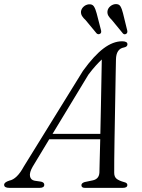

<svg xmlns="http://www.w3.org/2000/svg" viewBox="-44 -908 686 928"><path d="M114 -102.5Q97.5 -74 101 -56Q104.5 -38 123.5 -34.5L154.5 -30Q170 -26.5 170 -15Q170 0 147.5 0H1Q-24 0 -24 -15Q-24 -27 1 -35Q38 -42 71 -103L357 -565.5Q410.5 -639.5 456.5 -674Q502.5 -708.5 546 -708.5Q572 -708.5 572 -694Q572 -682 555 -678.5Q517.5 -672 516.5 -620.5Q516 -599 515.2 -556.2Q514.5 -513.5 513.5 -458.5Q512.5 -403.5 511.5 -344.8Q510.5 -286 509.5 -231.5Q508.5 -177 508.2 -135Q508 -93 508 -72.5Q508 -53.5 519.5 -44Q531 -34.5 557 -27.5Q571.5 -24 571.5 -14Q571.5 0 549.5 0H366.5Q349.5 0 349.5 -13Q349.5 -23 365 -28L405.5 -36.5Q435 -43.5 436.5 -74.5Q437 -96 438 -138.5Q439 -181 440.5 -235H194ZM383.5 -547.5 210 -261H441Q442.5 -326 443.8 -395Q445 -464 446.2 -523.8Q447.5 -583.5 448 -620.5Q436 -609.5 419.8 -591.8Q403.5 -574 383.5 -547.5ZM550.5 -844 571 -760.5Q573.5 -749.5 566 -744.5Q557 -739 550 -746.5L497 -811Q486.5 -821 480.2 -831.2Q474 -841.5 475.5 -854.5Q477.5 -867.5 488 -876.8Q498.5 -886 512 -888Q530.5 -890 538 -877.5Q545.5 -865 550.5 -844ZM423 -844 444.5 -761Q447 -749 440 -745Q431 -739.5 423 -746.5L370 -810.5Q359.5 -820 353 -830Q346.5 -840 347.5 -853Q349.5 -866 359.8 -875.5Q370 -885 384 -887Q402 -889 409.8 -877Q417.5 -865 423 -844Z"/></svg>

Font: Fraunces 9pt S000 Light
Style: Italic
Weight: 300
Italic angle: -16°
Version: Version 1.000; ttfautohint (v1.8.3)